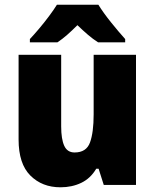

<svg xmlns="http://www.w3.org/2000/svg" viewBox="-20 -786 658 816"><path d="M558 -553V0H421L399 -69H389Q365 -28 325.5 -9Q286 10 237 10Q159 10 109 -40Q59 -90 59 -193V-553H240V-249Q240 -195 253 -166.5Q266 -138 297 -138Q347 -138 362.5 -180.5Q378 -223 378 -300V-553ZM398 -766Q419 -732 451.5 -691.5Q484 -651 512 -620V-606H397Q375 -620 354 -638Q333 -656 309 -679Q285 -655 265 -637.5Q245 -620 224 -606H107V-620Q124 -638 146 -664Q168 -690 188.5 -717.5Q209 -745 222 -766Z"/></svg>

Font: Noto Sans Tamil SemiCondensed Black
Style: Regular
Weight: 900
Width: 4
Designer: Jelle Bosma - Monotype Design Team
Foundry: Monotype Imaging Inc.
Version: Version 2.004; ttfautohint (v1.8.4.7-5d5b)